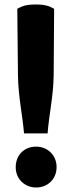

<svg xmlns="http://www.w3.org/2000/svg" viewBox="-20 -822 321 855"><path d="M221 -783 219 -489C218 -393 198 -311 192 -228H87C80 -312 61 -392 60 -489L57 -783C74 -791 87 -802 139 -802C191 -802 204 -791 221 -783ZM232 -78C232 -23 191 13 141 13C92 13 50 -23 50 -77C50 -130 86 -169 141 -169C191 -169 232 -132 232 -78Z"/></svg>

Font: Repo ExtraBold
Style: Bold
Weight: 700
Designer: Stefan Peev
Foundry: Context Ltd
Version: Version 1.502